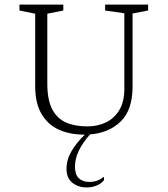

<svg xmlns="http://www.w3.org/2000/svg" viewBox="-20 -580 733 840"><path d="M348 9Q286 9 238 -12.5Q190 -34 162 -81Q134 -128 134 -202V-520L65 -534V-560H257V-534L187 -520V-214Q187 -143 208.5 -102Q230 -61 269 -44Q308 -27 362 -27Q407 -27 443.5 -44.5Q480 -62 502 -98.5Q524 -135 524 -192V-522L440 -534V-560H628V-534L560 -521V-202Q560 -98 507.5 -48Q455 2 374 8Q341 45 324.5 80Q308 115 308 149Q308 184 325 200Q342 216 372 216Q388 216 403 211Q418 206 432 195H435V208Q425 222 404.5 231Q384 240 359 240Q322 240 296.5 219.5Q271 199 271 159Q271 119 292.5 82Q314 45 351 9Z"/></svg>

Font: Spectral SC ExtraLight
Style: Regular
Weight: 275
Designer: Jean-Baptiste Levee
Foundry: Production Type
Version: Version 2.001